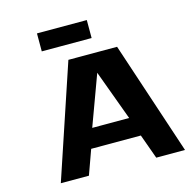

<svg xmlns="http://www.w3.org/2000/svg" viewBox="-125 -1014 1118 1135"><g transform="rotate(-15 434.0 -446.0)"><path d="M108 0 340 -693H638L868 0H692L638 -150H334L280 0ZM372 -268H598L485 -575ZM201 -782V-892H506V-782Z"/></g></svg>

Font: Fix15 Mono
Style: Bold
Weight: 700
Designer: Carrois Corporate & Edenspiekermann AG
Foundry: Carrois Corporate GbR & Edenspiekermann AG
Version: Version 3.206